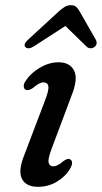

<svg xmlns="http://www.w3.org/2000/svg" viewBox="-20 -710 392 740"><path d="M186.5 -69Q201.5 -69 225.5 -90Q232.5 -94.5 238.8 -96.8Q245 -99 251 -95.5Q265 -86 250.5 -60.5Q233.5 -30.5 200 -10.2Q166.5 10 126.5 10Q80 10 64.5 -21Q49 -52 74 -113.5L151.5 -317.5Q168.5 -360 166.5 -376.2Q164.5 -392.5 147 -392.5Q131.5 -392.5 106.5 -370.5Q88 -359 78.5 -364Q72 -368.5 71.5 -378Q71 -387.5 79 -398.5Q98.5 -428.5 134 -449.2Q169.5 -470 205.5 -470Q249 -470 265.5 -438.2Q282 -406.5 255 -339.5L180 -139.5Q164.5 -99.5 167.2 -84.2Q170 -69 186.5 -69ZM110 -531Q88.5 -518 78 -528.5Q68.5 -539 87.5 -556.5L205.5 -665Q218.5 -677 229.5 -683.5Q240.5 -690 253.5 -690Q266.5 -690 273.8 -683.5Q281 -677 287.5 -665L349.5 -556.5Q354 -547.5 351.8 -540Q349.5 -532.5 343.5 -528.5Q327.5 -518 313 -531L232 -610Z"/></svg>

Font: Fraunces 9pt S050
Style: Italic
Weight: 400
Italic angle: -16°
Version: Version 1.000; ttfautohint (v1.8.3)